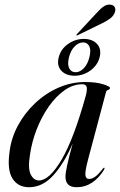

<svg xmlns="http://www.w3.org/2000/svg" viewBox="-20 -795 515 824"><path d="M358.5 -112.5Q344.5 -59.5 346.5 -43.2Q348.5 -27 363 -27Q374 -27 387.5 -36Q401 -45 421 -70.5Q425 -76 427.5 -75Q430.5 -74 426.5 -66.5Q405 -31 375 -11.2Q345 8.5 308.5 8.5Q261 8.5 261 -37Q261 -68.5 292 -179.5Q255 -93.5 208.8 -42.5Q162.5 8.5 104.5 8.5Q57.5 8.5 33.8 -28.5Q10 -65.5 21 -143.5Q28 -202.5 57 -256.2Q86 -310 130.8 -352.2Q175.5 -394.5 231 -418.8Q286.5 -443 346 -443Q392.5 -443 422.2 -433.5Q452 -424 452 -418Q452 -411.5 444.2 -409.2Q436.5 -407 435 -400ZM108.5 -130Q99 -71.5 112 -46Q125 -20.5 147 -20.5Q191.5 -20.5 244 -109.2Q296.5 -198 348 -383.5Q354.5 -407.5 352.2 -420.5Q350 -433.5 333 -433.5Q294 -433.5 257.2 -407.8Q220.5 -382 189.8 -338.5Q159 -295 137.8 -240.8Q116.5 -186.5 108.5 -130ZM392.5 -737Q410.5 -757.5 424.8 -767.2Q439 -777 454 -775Q469 -773 473 -763Q477 -753 473 -742.5Q467 -726 453 -715.8Q439 -705.5 420 -696L313.5 -644Q309.5 -641.5 308 -643.5Q307 -645.5 310.5 -649ZM300 -470Q263 -470 243 -491.8Q223 -513.5 232 -549Q241 -584.5 272 -606.2Q303 -628 339.5 -628Q377 -628 396.8 -606Q416.5 -584 407.5 -549Q398.5 -514.5 367.8 -492.2Q337 -470 300 -470ZM336.5 -613Q318 -613 301 -596.5Q284 -580 276 -549Q268.5 -519 277 -502Q285.5 -485 304 -485Q323 -485 339.5 -502Q356 -519 363.5 -549Q371.5 -579.5 363.2 -596.2Q355 -613 336.5 -613Z"/></svg>

Font: Fraunces 144pt
Style: Italic
Weight: 400
Italic angle: -16°
Version: Version 1.000;[b76b70a41]